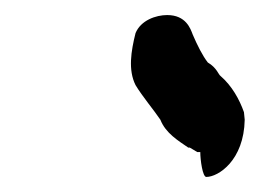

<svg xmlns="http://www.w3.org/2000/svg" viewBox="-20 -694 361 255"><path d="M160 -650C154 -626 150 -601 160 -581C169 -566 185 -547 193 -535C200 -517 217 -507 230 -498H232L242 -492H246C246 -482 249 -459 254 -459C270 -459 304 -481 305 -535L304 -545C298 -562 288 -580 273 -593C270 -595 268 -604 256 -611C249 -620 242 -634 236 -648C233 -656 227 -674 202 -674C187 -674 167 -667 160 -650Z"/></svg>

Font: Scribbler
Style: BlkIta
Weight: 900
Designer: Mew Too
Foundry: Cannot Into Space Fonts
Version: Version 1.001